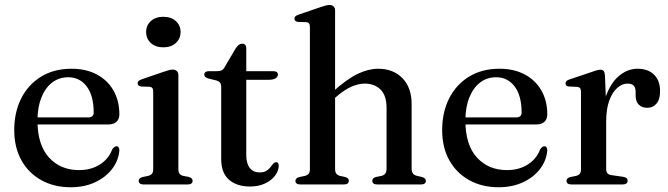

<svg xmlns="http://www.w3.org/2000/svg" viewBox="-20 -758 2747 789"><path d="M470.5 -288.5Q470.5 -268 458.5 -257.2Q446.5 -246.5 423 -246.5H104.5V-275.5H342.5Q365 -275.5 365 -295.5Q365 -364.5 336.5 -402.5Q308 -440.5 260.5 -440.5Q222.5 -440.5 194.2 -418.8Q166 -397 150 -357Q134 -317 134 -262.5Q134 -162.5 181.2 -110.8Q228.5 -59 305 -59Q354.5 -59 390.8 -82.2Q427 -105.5 441 -144Q446.5 -151.5 450.5 -154.2Q454.5 -157 459 -157Q465 -157 467.8 -151.8Q470.5 -146.5 470.5 -139.5Q467 -98 440.5 -63.5Q414 -29 370.2 -8.8Q326.5 11.5 270.5 11.5Q202 11.5 149.5 -17.8Q97 -47 67.8 -99.8Q38.5 -152.5 38.5 -223.5Q38.5 -296.5 67 -353.2Q95.5 -410 148.5 -442.8Q201.5 -475.5 274 -475.5Q334 -475.5 378.2 -451.8Q422.5 -428 446.5 -385.8Q470.5 -343.5 470.5 -288.5Z M713 -448.5V-63.5Q713 -51 717.8 -44.5Q722.5 -38 732 -35.5L755.5 -31Q763.5 -28.5 767.5 -24.8Q771.5 -21 771.5 -15Q771.5 -8 766.5 -4Q761.5 0 751 0H570Q560 0 555 -4Q550 -8 550 -15Q550 -20.5 553.8 -24.2Q557.5 -28 565.5 -30.5L590.5 -35.5Q600 -38.5 604.8 -44.5Q609.5 -50.5 609.5 -63V-381Q609.5 -391.5 606 -396Q602.5 -400.5 594.5 -401.5L560 -402.5Q552.5 -404 549 -407.2Q545.5 -410.5 545.5 -415.5Q545.5 -421.5 549.5 -425.2Q553.5 -429 563.5 -432.5L651 -462.5Q665.5 -467.5 674.2 -469.8Q683 -472 689.5 -472Q701 -472 707 -465.8Q713 -459.5 713 -448.5ZM651 -563.5Q619.5 -563.5 600 -581.2Q580.5 -599 580.5 -626.5Q580.5 -654 600 -671.5Q619.5 -689 651 -689Q683 -689 702.5 -671.5Q722 -654 722 -626.5Q722 -599 702.5 -581.2Q683 -563.5 651 -563.5Z M868.5 -427.5 839.5 -434.5Q828 -437.5 823.8 -441.5Q819.5 -445.5 819.5 -451Q819.5 -458 824.5 -461.8Q829.5 -465.5 837.5 -465.5H871.5Q883.5 -465.5 891 -469.2Q898.5 -473 904 -483.5L948 -558.5Q955 -569 961.5 -573.8Q968 -578.5 975.5 -578.5Q983.5 -578.5 987.8 -573.5Q992 -568.5 992 -559.5V-121Q992 -86 1006.5 -67.8Q1021 -49.5 1046 -49.5Q1063.5 -49.5 1073.5 -55.2Q1083.5 -61 1089.5 -68.8Q1095.5 -76.5 1101 -83.2Q1106.5 -90 1113.5 -91.5Q1119 -92 1122.2 -88.2Q1125.5 -84.5 1125.5 -76.5Q1124.5 -54 1109.2 -34.8Q1094 -15.5 1067.8 -3.5Q1041.5 8.5 1007.5 8.5Q953 8.5 921 -19.5Q889 -47.5 889 -104.5V-401Q889 -412 884.5 -418Q880 -424 868.5 -427.5ZM947 -430 947.5 -465.5H1103Q1112 -465.5 1117 -462Q1122 -458.5 1122 -451.5Q1122 -442 1112.2 -436Q1102.5 -430 1082 -430Z M1343.5 -344.5 1326 -362 1347 -380.5Q1406 -433.5 1450 -454.5Q1494 -475.5 1534 -475.5Q1596 -475.5 1633.8 -436.8Q1671.5 -398 1671.5 -330.5V-65.5Q1671.5 -52 1677 -45Q1682.5 -38 1693 -35.5L1714.5 -30.5Q1722.5 -28 1726.2 -24.2Q1730 -20.5 1730 -15Q1730 -8 1725.2 -4Q1720.5 0 1710 0H1530.5Q1510 0 1510 -15.5Q1510 -26 1524 -30.5L1548.5 -35.5Q1559 -38.5 1563.8 -45.5Q1568.5 -52.5 1568.5 -65.5V-315Q1568.5 -365.5 1543.8 -390Q1519 -414.5 1478.5 -414.5Q1453.5 -414.5 1425 -402.2Q1396.5 -390 1364.5 -362.5ZM1357 -714V-63.5Q1357 -51 1361.8 -44.8Q1366.5 -38.5 1376 -35.5L1399 -30.5Q1413.5 -26 1413.5 -15.5Q1413.5 0 1393 0H1214Q1204 0 1199 -4Q1194 -8 1194 -15Q1194 -20.5 1198 -24.5Q1202 -28.5 1210 -30.5L1234.5 -35.5Q1244 -38.5 1248.8 -44.5Q1253.5 -50.5 1253.5 -63V-646.5Q1253.5 -657 1250 -661.5Q1246.5 -666 1238.5 -667L1204 -668Q1196.5 -669.5 1193.2 -672.8Q1190 -676 1190 -681Q1190 -687 1193.8 -690.8Q1197.5 -694.5 1207.5 -698L1295 -728Q1309 -733 1318 -735.2Q1327 -737.5 1334 -737.5Q1345.5 -737.5 1351.2 -731.2Q1357 -725 1357 -714Z M2229 -288.5Q2229 -268 2217 -257.2Q2205 -246.5 2181.5 -246.5H1863V-275.5H2101Q2123.5 -275.5 2123.5 -295.5Q2123.5 -364.5 2095 -402.5Q2066.5 -440.5 2019 -440.5Q1981 -440.5 1952.8 -418.8Q1924.5 -397 1908.5 -357Q1892.5 -317 1892.5 -262.5Q1892.5 -162.5 1939.8 -110.8Q1987 -59 2063.5 -59Q2113 -59 2149.2 -82.2Q2185.5 -105.5 2199.5 -144Q2205 -151.5 2209 -154.2Q2213 -157 2217.5 -157Q2223.5 -157 2226.2 -151.8Q2229 -146.5 2229 -139.5Q2225.5 -98 2199 -63.5Q2172.5 -29 2128.8 -8.8Q2085 11.5 2029 11.5Q1960.5 11.5 1908 -17.8Q1855.5 -47 1826.2 -99.8Q1797 -152.5 1797 -223.5Q1797 -296.5 1825.5 -353.2Q1854 -410 1907 -442.8Q1960 -475.5 2032.5 -475.5Q2092.5 -475.5 2136.8 -451.8Q2181 -428 2205 -385.8Q2229 -343.5 2229 -288.5Z M2455 -258Q2455 -329 2475.8 -377.5Q2496.5 -426 2529.5 -450.8Q2562.5 -475.5 2599.5 -475.5Q2643.5 -475.5 2668 -451Q2692.5 -426.5 2692.5 -383.5Q2692.5 -349.5 2677.8 -332.2Q2663 -315 2640.5 -315Q2617.5 -315 2605 -328Q2592.5 -341 2592 -364V-380.5Q2592 -397.5 2584.2 -406Q2576.5 -414.5 2558.5 -414.5Q2537 -414.5 2516.8 -397Q2496.5 -379.5 2483.8 -345Q2471 -310.5 2471 -258ZM2466 -448 2471 -324.5V-64Q2471 -52 2476.5 -45.8Q2482 -39.5 2495 -38L2540.5 -31.5Q2550 -30 2554.5 -26Q2559 -22 2559 -15Q2559 -8 2553.8 -4Q2548.5 0 2538.5 0H2328.5Q2318 0 2313 -4Q2308 -8 2308 -15Q2308 -20.5 2312 -24.5Q2316 -28.5 2324 -30.5L2348.5 -35.5Q2358 -38 2362.8 -44.2Q2367.5 -50.5 2367.5 -63V-380.5Q2367.5 -391 2364 -395.5Q2360.5 -400 2352.5 -401L2318 -402.5Q2310.5 -403.5 2307.2 -406.8Q2304 -410 2304 -415Q2304 -421 2307.8 -425Q2311.5 -429 2321.5 -432L2408 -461Q2425.5 -467.5 2434 -469.5Q2442.5 -471.5 2448 -471.5Q2456.5 -471.5 2460.8 -466.2Q2465 -461 2466 -448Z"/></svg>

Font: Fraunces 36pt
Style: Regular
Weight: 400
Version: Version 1.000;[b76b70a41]